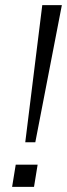

<svg xmlns="http://www.w3.org/2000/svg" viewBox="-20 -725 260 745"><path d="M78 -173 144 -705H220L117 -173ZM27 0 41 -86H126L112 0Z"/></svg>

Font: Mulish ExtraLight Light
Style: Italic
Weight: 300
Italic angle: -9°
Version: Version 3.603